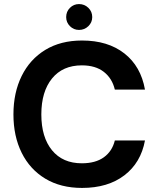

<svg xmlns="http://www.w3.org/2000/svg" viewBox="-20 -911 778 943"><path d="M383 12Q278 12 202.5 -33.5Q127 -79 86.5 -160.5Q46 -242 46 -349Q46 -456 86.5 -538Q127 -620 202.5 -666Q278 -712 383 -712Q510 -712 591 -648.5Q672 -585 692 -471H544Q531 -526 490 -558Q449 -590 382 -590Q288 -590 235.5 -525.5Q183 -461 183 -349Q183 -237 235.5 -173Q288 -109 382 -109Q449 -109 490 -138.5Q531 -168 544 -221H692Q672 -112 591 -50Q510 12 383 12ZM368 -764Q342 -764 323.5 -782.5Q305 -801 305 -827Q305 -854 323.5 -872.5Q342 -891 368 -891Q395 -891 414 -872.5Q433 -854 433 -827Q433 -801 414 -782.5Q395 -764 368 -764Z"/></svg>

Font: DM Sans
Style: Bold
Weight: 700
Designer: Colophon Foundry, Jonny Pinhorn
Foundry: Colophon Foundry
Version: Version 4.004; ttfautohint (v1.8.4.7-5d5b)